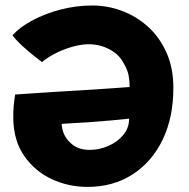

<svg xmlns="http://www.w3.org/2000/svg" viewBox="-20 -684 704 716"><path d="M26.5 -552.5Q54 -583 101.2 -608.2Q148.5 -633.5 206.5 -648.5Q264.5 -663.5 324.5 -663.5Q381 -663.5 434.8 -643.5Q488.5 -623.5 531.8 -584.5Q575 -545.5 600.8 -488Q626.5 -430.5 626.5 -356Q626.5 -246 586.5 -163Q546.5 -80 474.2 -33.5Q402 13 306 13Q235.5 13 173 -16Q110.5 -45 70.8 -101.8Q31 -158.5 29.5 -242Q29 -288 36.5 -331.5Q44 -332 69.8 -333.8Q95.5 -335.5 129.8 -337.8Q164 -340 197.5 -342.2Q231 -344.5 254 -345.5Q288.5 -347.5 330 -350.2Q371.5 -353 407.8 -355.5Q444 -358 463.5 -359.5Q463.5 -380 459.8 -401.5Q456 -423 441.5 -447.5Q424.5 -481 388.5 -500Q352.5 -519 310 -519Q286 -519 255 -511Q224 -503 192.8 -488Q161.5 -473 136.5 -452.5Q131.5 -456 110 -473Q88.5 -490 64.2 -512Q40 -534 26.5 -552.5ZM461.5 -241.5Q439 -239 395.8 -235Q352.5 -231 308 -228Q291 -227 270.2 -225.8Q249.5 -224.5 232.5 -223.5Q215.5 -222.5 210 -222Q210 -211 214 -197Q222.5 -167.5 248.2 -146.2Q274 -125 314 -125Q350 -125 384 -139.8Q418 -154.5 439.8 -180.8Q461.5 -207 461.5 -241.5Z"/></svg>

Font: Grandstander ExtraBold
Style: Regular
Weight: 800
Designer: Tyler Finck
Foundry: Etcetera Type Co
Version: Version 1.200; ttfautohint (v1.8.3)